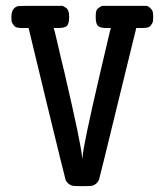

<svg xmlns="http://www.w3.org/2000/svg" viewBox="-20 -631 565 658"><path d="M217 -573Q217 -550 209.5 -542.5Q202 -535 179 -535H164Q166 -530 172.5 -502.5Q179 -475 187.5 -438Q196 -401 201 -382Q258 -137 261 -94L262 -84V-88Q263 -91 263 -94Q266 -136 323 -380Q327 -398 336 -435.5Q345 -473 351.5 -501.5Q358 -530 360 -535H345Q323 -535 315.5 -542.5Q308 -550 308 -573Q308 -592 312 -598Q316 -604 330 -611H484Q491 -607 493.5 -605Q496 -603 499.5 -598.5Q503 -594 504 -588Q505 -582 505 -573Q505 -558 503 -554Q497 -542 490.5 -538.5Q484 -535 465 -535H447L384 -278Q321 -19 319 -14Q312 0 298 5Q293 7 262 7Q231 7 226 5Q212 0 205 -14Q203 -19 140 -278L78 -535H59Q40 -535 33.5 -538.5Q27 -542 21 -554Q19 -558 19 -573Q19 -603 41 -610Q42 -611 119 -611H195Q205 -605 208 -603Q211 -601 214 -593.5Q217 -586 217 -573Z"/></svg>

Font: KaTeX_Typewriter
Style: Regular
Weight: 400
Version: Version 1.1; ttfautohint (v1.3)